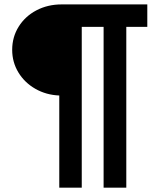

<svg xmlns="http://www.w3.org/2000/svg" viewBox="-20 -740 717 884"><path d="M252.9 -300.3Q192.4 -302.7 142.8 -331.1Q93.3 -359.4 64.7 -406.5Q36.1 -453.6 36.1 -510.7Q36.1 -569.3 65.9 -617.2Q95.7 -665 147.7 -692.4Q199.7 -719.7 263.7 -719.7H658.2V-616.2H561.5V124H457V-616.2H356.4V124H252.9Z"/></svg>

Font: Reddit Sans Vanilla
Style: Bold
Weight: 700
Designer: Stephen Hutchings
Foundry: Reddit
Version: Version 1.013